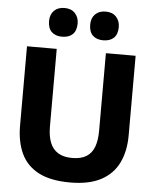

<svg xmlns="http://www.w3.org/2000/svg" viewBox="-62 -993 852 1057"><g transform="rotate(5 364.0 -464.0)"><path d="M365.4 13.3Q256.4 13.3 190.2 -21.6Q123.9 -56.6 93.9 -121.2Q63.8 -185.8 63.8 -274.1Q63.8 -293.4 63.8 -325.6Q63.8 -357.8 63.8 -396.7Q63.8 -435.5 63.8 -474.4Q63.8 -543.6 63.8 -599Q63.8 -654.4 63.8 -713H228.1Q228.1 -654.4 228.1 -599Q228.1 -543.6 228.1 -474.4V-283.1Q228.1 -231.9 242.2 -195.8Q256.2 -159.8 286.4 -141Q316.6 -122.1 364.8 -122.1Q414.2 -122.1 443.8 -141Q473.4 -159.8 486.6 -195.8Q499.8 -231.9 499.8 -283.5V-474.4Q499.8 -543.6 499.8 -599Q499.8 -654.4 499.8 -713H664.1Q664.1 -654.4 664.1 -599Q664.1 -543.6 664.1 -474.4Q664.1 -435.5 664.1 -396.2Q664.1 -356.9 664.1 -324.3Q664.1 -291.8 664.1 -273.5Q664.1 -185.5 632.6 -121.1Q601.2 -56.6 535.2 -21.6Q469.2 13.3 365.4 13.3ZM478.4 -782.3Q442 -782.3 421 -802.3Q399.9 -822.3 399.9 -862.5Q399.9 -898.4 421.2 -919.8Q442.5 -941.1 479.4 -941.1Q516.2 -941.1 537.1 -918.8Q557.9 -896.5 557.9 -862.5Q557.9 -822.3 537 -802.3Q516 -782.3 478.4 -782.3ZM251.1 -782.3Q214.7 -782.3 193.6 -802.3Q172.6 -822.3 172.6 -862.5Q172.6 -898.4 193.9 -919.8Q215.2 -941.1 252.1 -941.1Q288.9 -941.1 309.7 -918.8Q330.6 -896.5 330.6 -862.5Q330.6 -822.3 309.6 -802.3Q288.7 -782.3 251.1 -782.3Z"/></g></svg>

Font: Commissioner Thin
Style: Regular
Weight: 100
Designer: Kostas Bartsokas
Foundry: Kostas Bartsokas
Version: Version 1.001;gftools[0.9.23]